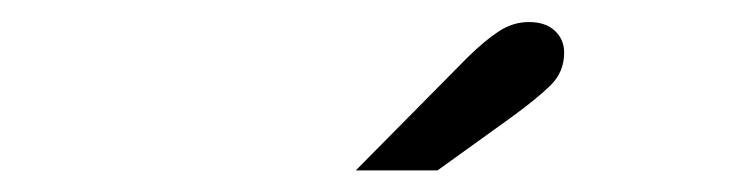

<svg xmlns="http://www.w3.org/2000/svg" viewBox="-20 -726 672 175"><path d="M304.3 -570.7 406.2 -673.7Q421.3 -688.6 434.3 -697.2Q447.3 -705.9 462.1 -705.9Q477.3 -705.9 485.8 -697.9Q494.2 -689.9 494.2 -678.1Q494.2 -660.6 482.1 -648.5Q470 -636.5 445.8 -618.9L378.8 -570.7Z"/></svg>

Font: Atkinson Hyperlegible Mono ExtraLight
Style: Italic
Weight: 200
Italic angle: -12°
Monospace: yes
Designer: Elliott Scott, Megan Eiswerth, Linus Boman, Theodore Petrosky, Letters from Sweden
Foundry: Applied Design Works, Letters from Sweden
Version: Version 2.001